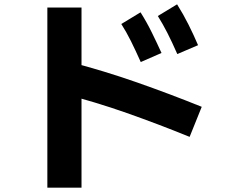

<svg xmlns="http://www.w3.org/2000/svg" viewBox="-20 -803 1040 888"><path d="M357 65H199V-768H357ZM913 -309 857 -170Q712 -229 566 -280.5Q420 -332 263 -372L301 -517Q462 -475 614.5 -421.5Q767 -368 913 -309ZM631 -516Q606 -572 585 -614Q564 -656 541 -692L630 -746Q659 -700 682.5 -652Q706 -604 727 -558ZM800 -553Q775 -610 754 -651Q733 -692 710 -729L799 -783Q828 -737 852 -689Q876 -641 896 -594Z"/></svg>

Font: Murecho Thin
Style: Bold
Weight: 700
Version: Version 1.010